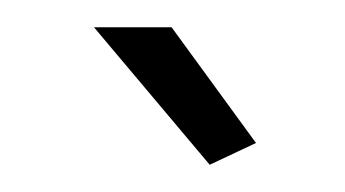

<svg xmlns="http://www.w3.org/2000/svg" viewBox="-20 -750 253 141"><path d="M49 -730H106L168 -645L134 -629Z"/></svg>

Font: Raleway Thin Light
Style: Regular
Weight: 300
Version: Version 4.026